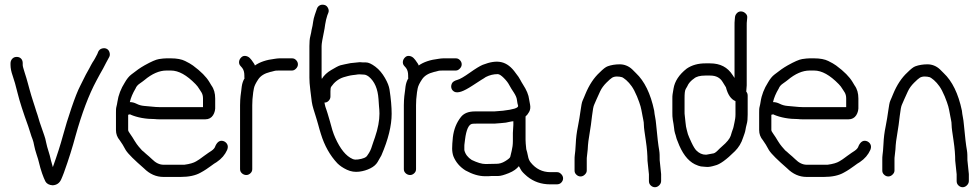

<svg xmlns="http://www.w3.org/2000/svg" viewBox="-20 -738 4095 803"><path d="M200 37C217 36 229 28 236 12C239 5 243 -4 247 -15C268 -73 284 -125 296 -170C322 -263 351 -341 384 -402L398 -428C403 -437 407 -444 411 -451C415 -458 419 -466 424 -476C429 -486 434 -494 437 -500C440 -506 440 -512 438 -519C436 -526 432 -531 426 -534C420 -537 413 -537 406 -535C399 -533 394 -528 391 -522L387 -512C384 -506 381 -501 378 -495C375 -489 371 -483 367 -477C363 -471 359 -462 354 -453L339 -426C334 -417 327 -401 316 -380C305 -359 293 -328 279 -287C265 -246 253 -207 243 -170C233 -133 219 -89 201 -39L196 -57C194 -64 192 -70 191 -76C190 -82 187 -92 183 -105C179 -118 175 -131 173 -142C171 -153 168 -164 165 -172C162 -180 159 -189 156 -198L146 -227C143 -238 140 -248 137 -257C134 -266 130 -277 126 -291C122 -305 116 -320 111 -338C106 -356 101 -372 97 -388C93 -404 88 -419 83 -435C78 -451 75 -461 75 -466V-474C75 -481 73 -488 68 -493C63 -498 57 -500 50 -500C43 -500 37 -498 32 -493C27 -488 24 -481 24 -474V-466C24 -453 27 -438 33 -421C39 -404 46 -380 54 -347C62 -314 77 -268 98 -210L107 -182C110 -172 113 -163 116 -156C119 -149 121 -139 123 -129C125 -119 128 -107 133 -92C138 -77 141 -67 142 -62C151 -24 161 3 170 21C175 30 185 36 200 37Z M628 -240C634 -239 640 -239 647 -239H839C853 -239 864 -245 871 -256C878 -267 881 -280 880 -294V-326C880 -348 875 -366 864 -381L855 -396C843 -416 821 -439 787 -464C779 -470 768 -476 754 -483C740 -490 720 -494 695 -494H676C668 -494 658 -493 645 -491C632 -489 612 -480 585 -465C575 -459 566 -454 558 -448C550 -442 541 -435 530 -427C519 -419 510 -407 502 -393C486 -368 475 -340 471 -312C470 -306 469 -299 467 -292C465 -285 465 -277 465 -267V-194C465 -178 470 -164 481 -151C484 -147 488 -141 493 -133C498 -125 502 -117 506 -110C517 -93 543 -68 582 -34C606 -10 633 2 664 2H735C770 2 798 -4 819 -16C836 -25 850 -35 861 -43C872 -51 880 -57 886 -60C907 -74 921 -91 930 -111C933 -119 934 -126 931 -133C928 -140 923 -144 917 -147C902 -153 890 -147 881 -128C879 -120 873 -113 864 -107C855 -101 847 -96 842 -92C837 -88 830 -84 824 -79C818 -74 810 -69 800 -63C790 -57 774 -52 751 -49H664C647 -49 631 -57 616 -72C612 -76 607 -80 603 -84C599 -88 594 -91 589 -96C584 -101 579 -105 574 -109C570 -114 565 -119 560 -125C555 -131 549 -139 543 -149C537 -159 531 -169 525 -177C519 -185 516 -191 516 -194V-258L524 -260C525 -260 525 -260 525 -259C555 -246 590 -240 628 -240ZM523 -311C527 -329 535 -348 547 -368C550 -376 556 -383 565 -389C574 -395 580 -400 584 -403C616 -430 647 -443 676 -443H695C727 -443 761 -424 798 -386C805 -379 809 -373 812 -368C815 -363 819 -358 823 -351C827 -344 829 -336 829 -326V-290H647C636 -290 626 -291 616 -292C606 -293 595 -294 583 -295C571 -296 561 -299 551 -304C541 -309 532 -311 523 -311Z M1010 -6C1017 -6 1023 -9 1028 -14C1033 -19 1035 -24 1035 -31V-298C1035 -313 1036 -331 1039 -352L1042 -369C1044 -379 1050 -391 1060 -406C1070 -421 1086 -431 1110 -437C1114 -438 1120 -439 1126 -441C1132 -443 1140 -443 1149 -443H1201C1208 -443 1213 -446 1218 -451C1223 -456 1226 -462 1226 -469C1226 -476 1223 -482 1218 -487C1213 -492 1208 -494 1201 -494H1149C1142 -494 1136 -493 1129 -492C1095 -488 1067 -479 1046 -464C1046 -467 1041 -475 1032 -487L1025 -495C1020 -500 1014 -503 1007 -504C1000 -505 994 -503 989 -498C984 -493 981 -488 980 -481C979 -474 981 -467 986 -462L993 -454C999 -446 1002 -436 1002 -422V-415C1002 -414 1002 -412 1003 -411C997 -401 993 -390 991 -376L989 -359C988 -354 987 -346 986 -336C985 -326 984 -313 984 -298V-31C984 -24 986 -19 991 -14C996 -9 1003 -6 1010 -6Z M1337 -309C1344 -309 1349 -311 1354 -316C1359 -321 1362 -327 1362 -334V-356C1362 -366 1363 -372 1365 -375C1378 -394 1395 -408 1417 -415L1435 -420C1442 -422 1449 -423 1456 -424C1463 -425 1468 -425 1472 -426C1476 -427 1480 -427 1485 -427C1490 -427 1496 -426 1502 -426C1508 -426 1515 -423 1523 -417C1547 -397 1560 -366 1563 -324C1564 -315 1564 -305 1565 -295C1566 -285 1567 -274 1567 -263C1567 -234 1561 -201 1548 -163C1545 -153 1540 -142 1536 -128C1532 -114 1526 -101 1517 -89C1512 -79 1498 -74 1477 -71C1469 -70 1462 -70 1455 -73C1427 -85 1403 -115 1382 -162C1378 -171 1374 -181 1370 -194C1366 -207 1363 -219 1360 -230C1357 -241 1353 -253 1350 -264C1347 -275 1343 -284 1341 -291C1339 -298 1338 -304 1337 -309ZM1446 -474C1428 -470 1414 -468 1404 -465C1394 -462 1382 -455 1365 -445C1348 -435 1335 -423 1326 -408C1325 -413 1325 -418 1325 -422V-545C1325 -556 1329 -577 1335 -606C1337 -614 1338 -623 1340 -636C1342 -649 1345 -662 1349 -674L1353 -684C1356 -691 1355 -698 1352 -704C1349 -710 1345 -715 1338 -717C1331 -719 1324 -719 1318 -716C1312 -713 1308 -708 1306 -703C1304 -698 1301 -689 1297 -677C1293 -665 1291 -656 1290 -649C1289 -642 1288 -636 1287 -630C1286 -624 1284 -618 1283 -612C1282 -606 1281 -598 1278 -587C1275 -576 1274 -562 1274 -545V-413C1274 -401 1275 -383 1278 -360C1281 -337 1283 -321 1284 -312C1285 -303 1288 -293 1291 -282C1294 -271 1298 -261 1301 -250C1304 -239 1308 -228 1311 -216C1314 -204 1318 -191 1322 -178C1337 -129 1360 -88 1391 -55C1401 -45 1414 -36 1431 -28C1448 -20 1465 -18 1482 -20C1499 -22 1515 -27 1529 -34C1543 -41 1553 -50 1559 -60C1565 -70 1570 -79 1575 -88C1604 -155 1618 -213 1618 -262C1618 -291 1615 -325 1609 -364C1607 -377 1601 -393 1590 -412C1579 -431 1566 -447 1550 -459C1534 -471 1521 -477 1510 -477C1499 -477 1491 -477 1485 -478Z M1695 -6C1702 -6 1708 -9 1713 -14C1718 -19 1720 -24 1720 -31V-298C1720 -313 1721 -331 1724 -352L1727 -369C1729 -379 1735 -391 1745 -406C1755 -421 1771 -431 1795 -437C1799 -438 1805 -439 1811 -441C1817 -443 1825 -443 1834 -443H1886C1893 -443 1898 -446 1903 -451C1908 -456 1911 -462 1911 -469C1911 -476 1908 -482 1903 -487C1898 -492 1893 -494 1886 -494H1834C1827 -494 1821 -493 1814 -492C1780 -488 1752 -479 1731 -464C1731 -467 1726 -475 1717 -487L1710 -495C1705 -500 1699 -503 1692 -504C1685 -505 1679 -503 1674 -498C1669 -493 1666 -488 1665 -481C1664 -474 1666 -467 1671 -462L1678 -454C1684 -446 1687 -436 1687 -422V-415C1687 -414 1687 -412 1688 -411C1682 -401 1678 -390 1676 -376L1674 -359C1673 -354 1672 -346 1671 -336C1670 -326 1669 -313 1669 -298V-31C1669 -24 1671 -19 1676 -14C1681 -9 1688 -6 1695 -6Z M2125 -182V-148C2125 -133 2123 -119 2120 -107C2117 -95 2115 -86 2114 -82C2113 -78 2106 -72 2093 -64C2080 -56 2068 -53 2057 -53L2011 -52C1995 -52 1976 -58 1953 -69C1937 -79 1926 -93 1922 -110V-124C1922 -129 1922 -134 1923 -139C1924 -144 1924 -149 1925 -155C1930 -195 1940 -217 1954 -220C1957 -221 1967 -221 1983 -221H2048L2074 -223C2091 -224 2103 -226 2109 -228C2115 -230 2122 -230 2127 -231V-216ZM2047 -272H1966C1939 -272 1920 -264 1908 -249C1889 -225 1878 -197 1874 -164C1872 -144 1871 -129 1871 -117C1871 -105 1873 -94 1876 -85C1886 -60 1903 -40 1927 -25C1956 -9 1983 -1 2009 -1C2019 -1 2029 -1 2037 -2H2064C2074 -2 2088 -6 2108 -14C2128 -22 2141 -32 2150 -43C2151 -41 2154 -37 2158 -29C2162 -21 2171 -12 2185 0C2212 22 2244 33 2281 33H2308C2316 33 2322 31 2327 26C2332 21 2335 15 2335 8C2335 1 2332 -5 2327 -10C2322 -15 2317 -18 2310 -18H2282C2248 -18 2221 -32 2200 -58C2194 -65 2190 -74 2188 -86C2186 -98 2183 -107 2181 -114C2179 -132 2178 -145 2178 -153V-251C2183 -255 2188 -261 2193 -270C2198 -279 2199 -289 2197 -300C2195 -311 2194 -318 2193 -322C2191 -341 2182 -362 2167 -385C2164 -390 2160 -396 2156 -404C2152 -412 2146 -421 2137 -432C2119 -458 2099 -473 2077 -478C2055 -483 2030 -479 1999 -467C1987 -462 1969 -451 1945 -434C1921 -417 1904 -407 1893 -404C1882 -401 1873 -396 1870 -389C1867 -382 1866 -376 1868 -369C1870 -362 1875 -357 1881 -354C1887 -351 1897 -351 1909 -355C1921 -359 1936 -367 1956 -380C1976 -393 1988 -401 1993 -404C1998 -407 2005 -411 2012 -416C2028 -424 2044 -428 2062 -428C2068 -428 2077 -422 2087 -412C2097 -402 2105 -392 2110 -382C2115 -372 2122 -362 2129 -351C2136 -340 2141 -330 2142 -320C2143 -310 2145 -302 2147 -295C2147 -286 2126 -280 2084 -275Z M2694 -9V19C2694 26 2696 32 2701 37C2706 42 2712 45 2719 45C2726 45 2732 42 2737 37C2742 32 2745 26 2745 19V-10L2739 -68C2739 -84 2739 -98 2737 -109C2735 -120 2733 -134 2731 -151C2729 -168 2728 -181 2727 -190C2726 -199 2725 -209 2724 -219C2723 -229 2722 -239 2720 -248C2718 -257 2717 -266 2716 -275C2701 -347 2675 -399 2640 -432L2624 -448C2609 -462 2591 -469 2572 -469C2553 -469 2536 -466 2522 -461C2513 -458 2502 -449 2488 -435C2464 -413 2444 -383 2428 -344C2424 -335 2421 -326 2417 -318C2413 -310 2411 -295 2408 -275C2405 -255 2402 -233 2397 -209C2392 -185 2389 -161 2388 -137C2387 -113 2385 -97 2384 -90C2383 -83 2383 -77 2383 -71V-25C2383 -18 2385 -13 2390 -8C2395 -3 2401 0 2408 0C2415 0 2421 -3 2426 -8C2431 -13 2434 -18 2434 -25V-71C2434 -75 2434 -80 2435 -86C2436 -92 2437 -102 2438 -113C2439 -137 2442 -159 2446 -181C2450 -203 2453 -227 2456 -253C2459 -279 2462 -294 2465 -300C2468 -306 2471 -314 2475 -323C2479 -332 2484 -343 2490 -356C2496 -369 2505 -381 2516 -392C2527 -403 2535 -410 2540 -413C2545 -416 2552 -418 2560 -418C2568 -418 2575 -417 2582 -415C2584 -414 2591 -410 2599 -403C2607 -396 2615 -387 2622 -377C2629 -367 2636 -354 2644 -335C2652 -316 2656 -303 2659 -293C2662 -283 2663 -274 2665 -265C2667 -256 2668 -247 2670 -239C2672 -231 2673 -222 2673 -213C2673 -204 2676 -183 2681 -150C2686 -117 2688 -89 2688 -66Z M3103 -381V-632C3103 -639 3103 -645 3104 -652L3105 -663C3106 -670 3104 -676 3099 -681C3094 -686 3089 -689 3082 -690C3075 -691 3068 -689 3063 -684C3058 -679 3055 -674 3054 -667L3053 -656C3052 -648 3052 -640 3052 -632V-412L3044 -424C3023 -457 2992 -473 2950 -473H2930C2900 -473 2874 -466 2852 -451C2820 -426 2802 -398 2797 -368C2795 -358 2794 -350 2793 -344C2792 -338 2792 -333 2792 -326V-267C2792 -257 2792 -247 2794 -236C2796 -225 2798 -214 2799 -204C2800 -194 2801 -187 2803 -181C2805 -175 2807 -169 2808 -164C2809 -159 2811 -154 2814 -147C2832 -98 2856 -66 2886 -51C2897 -46 2905 -43 2911 -42C2917 -41 2925 -41 2934 -40C2943 -39 2955 -41 2971 -46C2990 -50 3018 -70 3054 -106C3069 -121 3081 -140 3088 -163C3090 -169 3092 -175 3094 -180C3096 -185 3097 -191 3098 -196C3099 -201 3100 -209 3103 -219C3106 -229 3107 -242 3107 -259V-338C3107 -345 3105 -350 3101 -355ZM2934 -91H2932C2917 -91 2904 -97 2892 -109C2887 -114 2880 -125 2872 -142C2864 -159 2859 -171 2857 -177C2855 -183 2854 -189 2852 -196C2850 -203 2848 -213 2847 -226C2846 -239 2845 -248 2844 -254C2843 -260 2843 -265 2843 -270V-326C2843 -346 2844 -359 2848 -366C2852 -373 2856 -379 2859 -386C2865 -395 2873 -403 2882 -409C2892 -418 2908 -422 2930 -422H2950C2975 -422 2992 -413 3003 -394C3010 -382 3015 -375 3016 -373C3024 -342 3037 -323 3056 -315V-259C3056 -247 3054 -236 3052 -227C3050 -218 3049 -212 3048 -208C3047 -204 3046 -199 3044 -195C3042 -191 3040 -182 3036 -170C3032 -158 3020 -143 3000 -126C2994 -121 2987 -114 2980 -107C2973 -100 2966 -96 2961 -96Z M3318 -240C3324 -239 3330 -239 3337 -239H3529C3543 -239 3554 -245 3561 -256C3568 -267 3571 -280 3570 -294V-326C3570 -348 3565 -366 3554 -381L3545 -396C3533 -416 3511 -439 3477 -464C3469 -470 3458 -476 3444 -483C3430 -490 3410 -494 3385 -494H3366C3358 -494 3348 -493 3335 -491C3322 -489 3302 -480 3275 -465C3265 -459 3256 -454 3248 -448C3240 -442 3231 -435 3220 -427C3209 -419 3200 -407 3192 -393C3176 -368 3165 -340 3161 -312C3160 -306 3159 -299 3157 -292C3155 -285 3155 -277 3155 -267V-194C3155 -178 3160 -164 3171 -151C3174 -147 3178 -141 3183 -133C3188 -125 3192 -117 3196 -110C3207 -93 3233 -68 3272 -34C3296 -10 3323 2 3354 2H3425C3460 2 3488 -4 3509 -16C3526 -25 3540 -35 3551 -43C3562 -51 3570 -57 3576 -60C3597 -74 3611 -91 3620 -111C3623 -119 3624 -126 3621 -133C3618 -140 3613 -144 3607 -147C3592 -153 3580 -147 3571 -128C3569 -120 3563 -113 3554 -107C3545 -101 3537 -96 3532 -92C3527 -88 3520 -84 3514 -79C3508 -74 3500 -69 3490 -63C3480 -57 3464 -52 3441 -49H3354C3337 -49 3321 -57 3306 -72C3302 -76 3297 -80 3293 -84C3289 -88 3284 -91 3279 -96C3274 -101 3269 -105 3264 -109C3260 -114 3255 -119 3250 -125C3245 -131 3239 -139 3233 -149C3227 -159 3221 -169 3215 -177C3209 -185 3206 -191 3206 -194V-258L3214 -260C3215 -260 3215 -260 3215 -259C3245 -246 3280 -240 3318 -240ZM3213 -311C3217 -329 3225 -348 3237 -368C3240 -376 3246 -383 3255 -389C3264 -395 3270 -400 3274 -403C3306 -430 3337 -443 3366 -443H3385C3417 -443 3451 -424 3488 -386C3495 -379 3499 -373 3502 -368C3505 -363 3509 -358 3513 -351C3517 -344 3519 -336 3519 -326V-290H3337C3326 -290 3316 -291 3306 -292C3296 -293 3285 -294 3273 -295C3261 -296 3251 -299 3241 -304C3231 -309 3222 -311 3213 -311Z M3981 -9V19C3981 26 3983 32 3988 37C3993 42 3999 45 4006 45C4013 45 4019 42 4024 37C4029 32 4032 26 4032 19V-10L4026 -68C4026 -84 4026 -98 4024 -109C4022 -120 4020 -134 4018 -151C4016 -168 4015 -181 4014 -190C4013 -199 4012 -209 4011 -219C4010 -229 4009 -239 4007 -248C4005 -257 4004 -266 4003 -275C3988 -347 3962 -399 3927 -432L3911 -448C3896 -462 3878 -469 3859 -469C3840 -469 3823 -466 3809 -461C3800 -458 3789 -449 3775 -435C3751 -413 3731 -383 3715 -344C3711 -335 3708 -326 3704 -318C3700 -310 3698 -295 3695 -275C3692 -255 3689 -233 3684 -209C3679 -185 3676 -161 3675 -137C3674 -113 3672 -97 3671 -90C3670 -83 3670 -77 3670 -71V-25C3670 -18 3672 -13 3677 -8C3682 -3 3688 0 3695 0C3702 0 3708 -3 3713 -8C3718 -13 3721 -18 3721 -25V-71C3721 -75 3721 -80 3722 -86C3723 -92 3724 -102 3725 -113C3726 -137 3729 -159 3733 -181C3737 -203 3740 -227 3743 -253C3746 -279 3749 -294 3752 -300C3755 -306 3758 -314 3762 -323C3766 -332 3771 -343 3777 -356C3783 -369 3792 -381 3803 -392C3814 -403 3822 -410 3827 -413C3832 -416 3839 -418 3847 -418C3855 -418 3862 -417 3869 -415C3871 -414 3878 -410 3886 -403C3894 -396 3902 -387 3909 -377C3916 -367 3923 -354 3931 -335C3939 -316 3943 -303 3946 -293C3949 -283 3950 -274 3952 -265C3954 -256 3955 -247 3957 -239C3959 -231 3960 -222 3960 -213C3960 -204 3963 -183 3968 -150C3973 -117 3975 -89 3975 -66Z"/></svg>

Font: AppleStorm
Style: Rg
Weight: 400
Foundry: Cannot Into Space Fonts
Version: Version 1.01